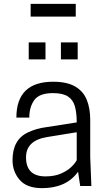

<svg xmlns="http://www.w3.org/2000/svg" viewBox="-20 -965 552 996"><path d="M45 0ZM198 11Q119 11 82 -32Q45 -75 45 -134Q45 -242 127 -279Q170 -299 218 -305L378 -330Q378 -380 368.5 -413.5Q359 -447 332.5 -464.5Q306 -482 255 -482Q184 -482 158 -446Q132 -410 132 -355H65Q65 -541 256 -541Q327 -541 369.5 -516.5Q412 -492 430 -447.5Q448 -403 448 -344V-150L454 0H396L385 -74Q324 11 198 11ZM216 -50Q263 -50 296 -64.5Q329 -79 349 -98Q369 -117 378 -134V-279L224 -254Q115 -236 115 -149Q115 -50 216 -50ZM216 -657H129V-745H216ZM383 -657H296V-745H383ZM373 -879ZM373 -879H139V-945H373Z"/></svg>

Font: Tanohe Sans
Style: Regular
Weight: 400
Designer: Village Type and Design LLC & Cristiano Sobral
Foundry: Cooper Hewitt Smithsonian Design Museum
Version: Version 1.00;September 29, 2021;FontCreator 13.0.0.2655 64-b